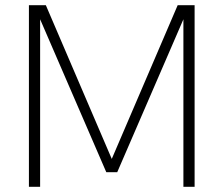

<svg xmlns="http://www.w3.org/2000/svg" viewBox="-20 -717 858 737"><path d="M91 -697H156L409 -107L662 -697H727V0H684V-643L430 -56H388L134 -643V0H91Z"/></svg>

Font: Hanken Grotesk ExtraLight
Style: Regular
Weight: 200
Designer: Alfredo Marco Pradil
Foundry: Hanken Design Co.
Version: Version 3.014